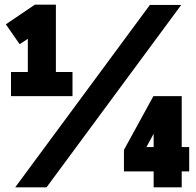

<svg xmlns="http://www.w3.org/2000/svg" viewBox="-20 -801 840 821"><path d="M179 0H45L621 -780H755ZM757 0H637V-68H510V-160L636 -390H757V-172H789V-68H757ZM290 -390H27V-493H99V-635L64 -612L5 -697L129 -781H219V-493H290ZM637 -229 606 -172H637Z"/></svg>

Font: Cooper Hewitt
Style: Bold
Weight: 711
Designer: Village Type and Design LLC
Foundry: Cooper Hewitt Smithsonian Design Museum
Version: 1.000